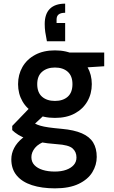

<svg xmlns="http://www.w3.org/2000/svg" viewBox="-20 -800 627 1052"><path d="M281 232Q209 232 155 214.5Q101 197 71.5 161.5Q42 126 42 73Q42 41 57.5 11Q73 -19 104.5 -44.5Q136 -70 185 -88L240 -31Q191 -14 171.5 10.5Q152 35 152 61Q152 87 168.5 104.5Q185 122 214 131Q243 140 280 140Q316 140 342.5 130.5Q369 121 384 104Q399 87 399 63Q399 32 377.5 13Q356 -6 292 -10Q238 -14 197.5 -21.5Q157 -29 128.5 -39Q100 -49 80 -61.5Q60 -74 47 -87V-110L152 -219L244 -190L122 -76L154 -135Q164 -127 174.5 -121.5Q185 -116 202 -111Q219 -106 246.5 -102Q274 -98 319 -94Q386 -88 428.5 -69.5Q471 -51 490.5 -19Q510 13 510 60Q510 104 486 143.5Q462 183 411 207.5Q360 232 281 232ZM281 -154Q217 -154 172 -178.5Q127 -203 103 -245Q79 -287 79 -339Q79 -391 103 -433Q127 -475 172.5 -499.5Q218 -524 281 -524Q345 -524 390 -499.5Q435 -475 459 -433Q483 -391 483 -339Q483 -287 459 -245Q435 -203 390 -178.5Q345 -154 281 -154ZM281 -247Q325 -247 351 -270Q377 -293 377 -339Q377 -384 351 -407Q325 -430 281 -430Q238 -430 211 -407Q184 -384 184 -339Q184 -293 210.5 -270Q237 -247 281 -247ZM366 -425 343 -512H551V-437ZM337 -780V-730Q313 -730 301.5 -721Q290 -712 290 -693V-674H337V-574H237Q231 -603 228 -624.5Q225 -646 225 -668Q225 -724 253.5 -752Q282 -780 337 -780Z"/></svg>

Font: DM Sans 12pt SemiBold
Style: Regular
Weight: 600
Version: Version 4.004;gftools[0.9.30]